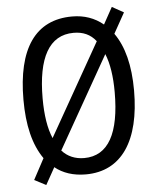

<svg xmlns="http://www.w3.org/2000/svg" viewBox="-55 -799 729 889"><g transform="rotate(-5 309.5 -354.5)"><path d="M567 -358C567 -474 544 -564 499 -627L552 -722L498 -752L455 -674C415 -707 367 -724 311 -724C139 -724 53 -596 53 -359C53 -241 75 -149 122 -82L70 15L124 43L168 -36C205 -6 253 10 311 10C478 10 567 -125 567 -358ZM142 -358C142 -546 197 -648 311 -648C355 -648 389 -633 415 -600L172 -171C152 -217 142 -280 142 -358ZM477 -358C477 -168 423 -66 310 -66C268 -66 233 -81 207 -110L449 -537C468 -491 477 -430 477 -358Z"/></g></svg>

Font: Noto Sans Gujarati Condensed
Style: Regular
Weight: 400
Width: 3
Designer: Jelle Bosma - Monotype Design Team, Universal Thirst
Foundry: Monotype Imaging Inc.
Version: Version 2.106